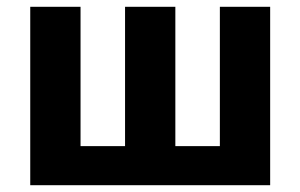

<svg xmlns="http://www.w3.org/2000/svg" viewBox="-20 -545 884 565"><path d="M69 0V-525H217V-115H348V-525H496V-115H627V-525H775V0Z"/></svg>

Font: IBM Plex Sans
Style: Regular
Weight: 400
Designer: Mike Abbink, Paul van der Laan, Pieter van Rosmalen
Foundry: Bold Monday
Version: Version 3.201